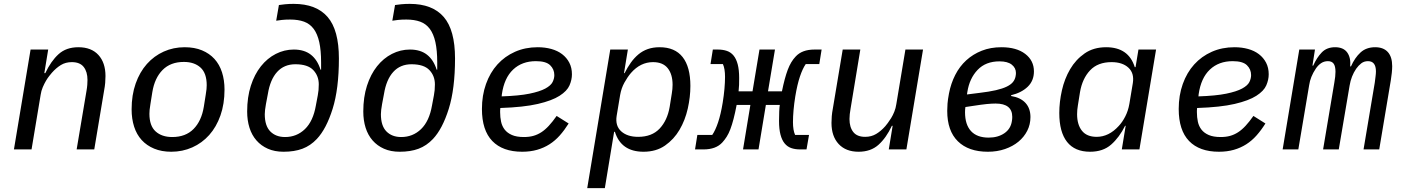

<svg xmlns="http://www.w3.org/2000/svg" viewBox="-20 -772 7240 992"><path d="M52 0 138 -516H229L209 -394H214Q243 -456 282.5 -492Q322 -528 385 -528Q452 -528 488.5 -488Q525 -448 525 -379Q525 -362 523.5 -344Q522 -326 518 -305L467 0H376L427 -303Q430 -320 431 -334Q432 -348 432 -359Q432 -401 412.5 -426Q393 -451 351 -451Q319 -451 294.5 -436Q270 -421 248 -396Q243 -390 234.5 -379.5Q226 -369 217.5 -354.5Q209 -340 201 -321.5Q193 -303 190 -282L143 0Z M865 12Q815 12 776.5 -4Q738 -20 712 -48.5Q686 -77 673 -117.5Q660 -158 660 -207Q660 -281 681 -340.5Q702 -400 739 -441.5Q776 -483 826 -505.5Q876 -528 934 -528Q985 -528 1023.5 -512Q1062 -496 1088 -467.5Q1114 -439 1127 -398.5Q1140 -358 1140 -309Q1140 -235 1119 -175.5Q1098 -116 1061 -74.5Q1024 -33 973.5 -10.5Q923 12 865 12ZM870 -64Q939 -64 980 -105.5Q1021 -147 1033 -220L1043 -283Q1046 -300 1047 -311.5Q1048 -323 1048 -332Q1048 -394 1016 -423Q984 -452 930 -452Q861 -452 820 -410.5Q779 -369 767 -296L757 -233Q754 -216 753 -204.5Q752 -193 752 -184Q752 -122 784 -93Q816 -64 870 -64Z M1445 12Q1399 12 1364 -3.5Q1329 -19 1305 -46.5Q1281 -74 1269 -112Q1257 -150 1257 -196Q1257 -270 1276 -329Q1295 -388 1328 -429.5Q1361 -471 1405 -493.5Q1449 -516 1498 -516Q1552 -516 1586 -489.5Q1620 -463 1636 -412H1639V-449Q1639 -512 1629.5 -554.5Q1620 -597 1600.5 -623Q1581 -649 1551 -660Q1521 -671 1479 -671Q1454 -671 1436.5 -669Q1419 -667 1407 -665L1421 -746Q1432 -748 1453 -750Q1474 -752 1497 -752Q1614 -752 1672.5 -684.5Q1731 -617 1731 -470Q1731 -313 1698.5 -209.5Q1666 -106 1617 -54Q1584 -19 1542.5 -3.5Q1501 12 1445 12ZM1453 -64Q1513 -64 1555.5 -105Q1598 -146 1612 -227L1622 -280Q1627 -305 1627 -336Q1627 -380 1598.5 -410Q1570 -440 1506 -440Q1448 -440 1412 -400.5Q1376 -361 1364 -287L1354 -234Q1351 -216 1349.5 -204.5Q1348 -193 1348 -182Q1348 -122 1376.5 -93Q1405 -64 1453 -64Z M2045 12Q1999 12 1964 -3.5Q1929 -19 1905 -46.5Q1881 -74 1869 -112Q1857 -150 1857 -196Q1857 -270 1876 -329Q1895 -388 1928 -429.5Q1961 -471 2005 -493.5Q2049 -516 2098 -516Q2152 -516 2186 -489.5Q2220 -463 2236 -412H2239V-449Q2239 -512 2229.5 -554.5Q2220 -597 2200.5 -623Q2181 -649 2151 -660Q2121 -671 2079 -671Q2054 -671 2036.5 -669Q2019 -667 2007 -665L2021 -746Q2032 -748 2053 -750Q2074 -752 2097 -752Q2214 -752 2272.5 -684.5Q2331 -617 2331 -470Q2331 -313 2298.5 -209.5Q2266 -106 2217 -54Q2184 -19 2142.5 -3.5Q2101 12 2045 12ZM2053 -64Q2113 -64 2155.5 -105Q2198 -146 2212 -227L2222 -280Q2227 -305 2227 -336Q2227 -380 2198.5 -410Q2170 -440 2106 -440Q2048 -440 2012 -400.5Q1976 -361 1964 -287L1954 -234Q1951 -216 1949.5 -204.5Q1948 -193 1948 -182Q1948 -122 1976.5 -93Q2005 -64 2053 -64Z M2678 12Q2577 12 2523.5 -43.5Q2470 -99 2470 -209Q2470 -279 2491 -338Q2512 -397 2550 -439Q2588 -481 2641 -504.5Q2694 -528 2758 -528Q2796 -528 2828.5 -519Q2861 -510 2884.5 -492Q2908 -474 2921.5 -448Q2935 -422 2935 -388Q2935 -360 2922.5 -331Q2910 -302 2871 -277Q2832 -252 2759 -235Q2686 -218 2565 -214Q2564 -207 2564 -200.5Q2564 -194 2564 -192Q2564 -166 2569 -143Q2574 -120 2587.5 -102.5Q2601 -85 2625 -74.5Q2649 -64 2687 -64Q2714 -64 2735.5 -70Q2757 -76 2776.5 -88.5Q2796 -101 2815.5 -122Q2835 -143 2856 -173L2918 -134Q2896 -99 2872 -72Q2848 -45 2819 -26.5Q2790 -8 2755 2Q2720 12 2678 12ZM2749 -456Q2677 -456 2631 -412.5Q2585 -369 2573 -285L2572 -274Q2662 -277 2715.5 -288Q2769 -299 2797.5 -314.5Q2826 -330 2835 -348Q2844 -366 2844 -384Q2844 -414 2822.5 -435Q2801 -456 2749 -456Z M3133 -516H3224L3204 -394H3207Q3222 -424 3239.5 -448.5Q3257 -473 3278.5 -491Q3300 -509 3327 -518.5Q3354 -528 3388 -528Q3467 -528 3507 -477Q3547 -426 3547 -328Q3547 -271 3533.5 -211Q3520 -151 3491 -101.5Q3462 -52 3416 -20Q3370 12 3305 12Q3189 12 3157 -91H3153L3105 200H3014ZM3277 -65Q3348 -65 3388 -107.5Q3428 -150 3440 -220L3451 -289Q3455 -312 3455 -334Q3455 -388 3430 -419.5Q3405 -451 3354 -451Q3289 -451 3240 -395Q3222 -374 3206 -345Q3190 -316 3184 -281L3166 -173Q3158 -122 3189.5 -93.5Q3221 -65 3277 -65Z M3583 -75H3660Q3676 -98 3690 -139.5Q3704 -181 3714 -242Q3720 -279 3723 -313Q3726 -347 3726 -375Q3726 -417 3715 -441H3651L3663 -516H3689Q3715 -516 3735.5 -509Q3756 -502 3770 -485Q3784 -468 3791.5 -439.5Q3799 -411 3799 -369Q3799 -349 3798.5 -333Q3798 -317 3796 -300H3868L3904 -516H3984L3948 -300H4020Q4034 -369 4050 -411.5Q4066 -454 4091 -480Q4124 -516 4188 -516H4225L4213 -441H4143Q4127 -418 4113 -376.5Q4099 -335 4089 -274Q4083 -237 4080 -203Q4077 -169 4077 -141Q4077 -99 4088 -75H4160L4147 0H4114Q4088 0 4068 -7Q4048 -14 4034 -31Q4020 -48 4012.5 -76.5Q4005 -105 4005 -147Q4005 -173 4006 -196Q4007 -219 4009 -230H3937L3899 0H3819L3857 -230H3786Q3778 -188 3770 -157.5Q3762 -127 3753.5 -104.5Q3745 -82 3734.5 -65.5Q3724 -49 3712 -36Q3679 0 3615 0H3571Z M4592 -122H4588Q4559 -60 4519 -24Q4479 12 4416 12Q4350 12 4313 -28Q4276 -68 4276 -137Q4276 -154 4277.5 -172Q4279 -190 4283 -211L4334 -516H4425L4375 -213Q4369 -180 4369 -157Q4369 -115 4388.5 -90Q4408 -65 4450 -65Q4482 -65 4507 -80Q4532 -95 4554 -120Q4559 -126 4567 -136.5Q4575 -147 4584 -161.5Q4593 -176 4600.5 -194.5Q4608 -213 4611 -234L4658 -516H4749L4663 0H4572Z M5084 12Q4984 12 4929 -42Q4874 -96 4874 -199Q4874 -216 4875.5 -236.5Q4877 -257 4883 -289Q4893 -341 4915.5 -385Q4938 -429 4972.5 -460.5Q5007 -492 5052.5 -510Q5098 -528 5154 -528Q5232 -528 5277 -493.5Q5322 -459 5322 -403Q5322 -355 5290 -324Q5258 -293 5204 -280V-276Q5253 -268 5278.5 -240Q5304 -212 5304 -167Q5304 -129 5287.5 -96.5Q5271 -64 5242 -40Q5213 -16 5172.5 -2Q5132 12 5084 12ZM5088 -61Q5136 -61 5169 -83.5Q5202 -106 5208 -146Q5209 -151 5209.5 -156.5Q5210 -162 5210 -168Q5210 -237 5124 -237Q5104 -237 5078.5 -234.5Q5053 -232 5008 -225L4968 -219Q4967 -214 4966.5 -207Q4966 -200 4966 -192Q4966 -128 4997 -94.5Q5028 -61 5088 -61ZM5040 -292Q5091 -298 5125.5 -306Q5160 -314 5181.5 -324.5Q5203 -335 5213.5 -348Q5224 -361 5227 -377Q5228 -382 5228.5 -386.5Q5229 -391 5229 -395Q5229 -421 5207.5 -438Q5186 -455 5144 -455Q5073 -455 5031 -411Q4989 -367 4978 -297L4976 -284Z M5776 0 5796 -122H5793Q5763 -62 5721 -25Q5679 12 5612 12Q5533 12 5493 -39Q5453 -90 5453 -188Q5453 -245 5466.5 -305Q5480 -365 5509 -414.5Q5538 -464 5584 -496Q5630 -528 5695 -528Q5811 -528 5843 -425H5847L5862 -516H5953L5867 0ZM5646 -65Q5709 -65 5760 -121Q5779 -141 5794 -170.5Q5809 -200 5815 -235L5833 -343Q5841 -394 5810 -422.5Q5779 -451 5723 -451Q5652 -451 5612 -408.5Q5572 -366 5560 -296L5549 -227Q5545 -204 5545 -182Q5545 -128 5570 -96.5Q5595 -65 5646 -65Z M6278 12Q6177 12 6123.5 -43.5Q6070 -99 6070 -209Q6070 -279 6091 -338Q6112 -397 6150 -439Q6188 -481 6241 -504.5Q6294 -528 6358 -528Q6396 -528 6428.5 -519Q6461 -510 6484.5 -492Q6508 -474 6521.5 -448Q6535 -422 6535 -388Q6535 -360 6522.5 -331Q6510 -302 6471 -277Q6432 -252 6359 -235Q6286 -218 6165 -214Q6164 -207 6164 -200.5Q6164 -194 6164 -192Q6164 -166 6169 -143Q6174 -120 6187.5 -102.5Q6201 -85 6225 -74.5Q6249 -64 6287 -64Q6314 -64 6335.5 -70Q6357 -76 6376.5 -88.5Q6396 -101 6415.5 -122Q6435 -143 6456 -173L6518 -134Q6496 -99 6472 -72Q6448 -45 6419 -26.5Q6390 -8 6355 2Q6320 12 6278 12ZM6349 -456Q6277 -456 6231 -412.5Q6185 -369 6173 -285L6172 -274Q6262 -277 6315.5 -288Q6369 -299 6397.5 -314.5Q6426 -330 6435 -348Q6444 -366 6444 -384Q6444 -414 6422.5 -435Q6401 -456 6349 -456Z M6607 0 6693 -516H6774L6761 -433H6765Q6783 -474 6809 -501Q6835 -528 6878 -528Q6921 -528 6940.5 -501Q6960 -474 6956 -429H6960Q6980 -474 7009.5 -501Q7039 -528 7085 -528Q7128 -528 7150.5 -503Q7173 -478 7173 -430Q7173 -415 7171 -395.5Q7169 -376 7166 -358L7106 0H7025L7083 -345Q7085 -362 7087 -377Q7089 -392 7089 -403Q7089 -456 7048 -456Q7028 -456 7013.5 -445Q6999 -434 6987 -417Q6961 -379 6953 -330L6897 0H6816L6874 -345Q6880 -378 6880 -401Q6880 -430 6870.5 -443Q6861 -456 6841 -456Q6821 -456 6805.5 -445.5Q6790 -435 6778 -417Q6750 -375 6744 -332L6688 0Z"/></svg>

Font: IBM Plex Mono Text
Style: Italic
Weight: 450
Italic angle: -9°
Monospace: yes
Designer: Mike Abbink, Paul van der Laan, Pieter van Rosmalen
Foundry: Bold Monday
Version: Version 2.1